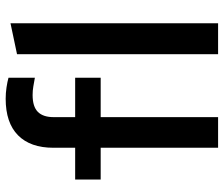

<svg xmlns="http://www.w3.org/2000/svg" viewBox="-76 -713 789 677"><g transform="rotate(-90 318.5 -374.5)"><path d="M24 0ZM24 -504H136V-581Q136 -662 180 -705.5Q224 -749 309 -749Q329 -749 349 -746Q369 -743 383 -739V-646Q366 -649 352 -651.5Q338 -654 322 -654Q281 -654 262.5 -635.5Q244 -617 244 -580V-504H383V-414H244V0H136V-414H24ZM575 -732V0H466V-709Z"/></g></svg>

Font: Rosa Sans Medium
Style: Regular
Weight: 500
Designer: Pentagram / MCKL
Foundry: Pentagram / MCKL
Version: Version 1.005;September 16, 2019;FontCreator 11.5.0.2425 64-